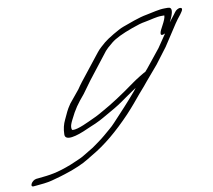

<svg xmlns="http://www.w3.org/2000/svg" viewBox="-108 -620 929 836"><g transform="rotate(-10 356.5 -202.0)"><path d="M713.4 -510 704.5 -498C695.6 -486 689.7 -480 682.7 -470C704.9 -513 706.2 -534 685.2 -534H672.2C644.2 -534 619.3 -526 586.9 -520C556.4 -515 506.7 -496 479.2 -486C459.5 -479 407.6 -448 390.9 -434C378.4 -423 362.3 -410 351.6 -396L260.9 -281C252.6 -271 246.7 -261 240.1 -252L194.9 -197C174.5 -167 176.6 -165 160.3 -132C151.4 -114 146.1 -93 145.8 -70C143.7 -38 196.8 -52 249 -76C259.3 -81 273.3 -86 286.7 -92C321.9 -108 324.3 -112 364.3 -134C386.1 -146 409.8 -161 435.8 -180C461.8 -199 480.5 -210 487.1 -215L477 -202C443.3 -162 402.2 -118 368.4 -82C350.3 -62 336.4 -53 315.2 -34C297.7 -19 274.7 -3 257.7 9L208 39C200.1 44 178.2 53 150.3 65C86.1 90 54.1 94 2.7 99L-7.8 100C-29.3 103 -44.1 133 -23.6 130L-12.1 129C9.9 127 34.9 125 57.8 119C92.8 109 94.6 110 149.5 91C199.2 72 212.5 64 249.5 41C308.9 7 367.6 -42 430.4 -108C457.5 -137 479.8 -164 497.9 -186C517.7 -208 530.8 -224 539.7 -235L594.3 -299L646.5 -368L707.3 -461C714.7 -472 723.6 -484 733.5 -496L741 -507C747.9 -517 746.8 -523 738.3 -524C730.8 -525 718.4 -518 713.4 -510ZM560.1 -300C554.2 -292 547 -284 539.9 -276C536.9 -275 533.3 -273 529.8 -271L513.1 -261C499.9 -253 489.8 -246 479.7 -239C419.2 -195 369.5 -163 331.3 -142C309.5 -130 304.6 -126 279.8 -115C259.7 -106 208.8 -80 185.6 -82C181.9 -82 180.7 -86 180.6 -94C180.5 -102 184.7 -113 191.3 -126C213.4 -171 226.7 -189 259.5 -228L298.1 -281L387.6 -396C392.4 -402 403.1 -412 421.6 -427C440 -442 470.5 -457 517.7 -474C542.3 -483 562.6 -489 577 -491C605.1 -496 628.5 -504 652.5 -504H664.5C665 -495 659.1 -481 648.3 -461C635 -438 623.9 -412 654.1 -426L614.7 -368Z"/></g></svg>

Font: MewTooHand
Style: UltimateItaWide
Weight: 400
Designer: Mew Too, Robert Jablonski
Version: Version 0.77